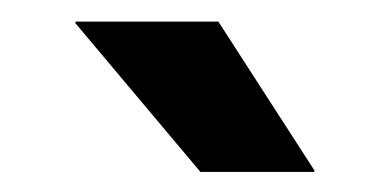

<svg xmlns="http://www.w3.org/2000/svg" viewBox="-20 -706 363 182"><path d="M187 -685.5 278 -544.5V-543H170L51.5 -684V-685.5Z"/></svg>

Font: Anek Odia Medium SemiBold
Style: Regular
Weight: 600
Version: Version 1.003